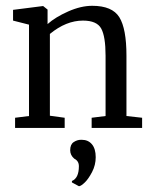

<svg xmlns="http://www.w3.org/2000/svg" viewBox="-20 -441 530 662"><path d="M32 0V-35L80 -41V-356L25 -370V-407L127 -420H129L144 -408V-358Q171 -382 215 -401.5Q259 -421 298 -421Q367 -421 391.5 -381.5Q416 -342 416 -249V-41L470 -35V0H296V-35L344 -41V-249Q344 -315 329 -342.5Q314 -370 266 -370Q208 -370 152 -324V-42L203 -35V0ZM310 101Q310 128 297.5 152Q285 176 272.5 188Q260 200 253 201H252L228 188V183Q252 173 252 132Q252 114 236 106Q222 94 222 77Q222 57 234 49Q246 41 259 41H262Q284 41 297 56.5Q310 72 310 101Z"/></svg>

Font: Aikya
Style: Regular
Weight: 400
Designer: Neelakash Kshetrimayum (Latin subset based on Merriweather by Eben Sorkin)
Foundry: Brand New Type
Version: Version 1.00 b005